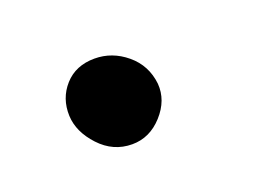

<svg xmlns="http://www.w3.org/2000/svg" viewBox="-40 -343 353 267"><g transform="rotate(-20 137.0 -209.0)"><path d="M121 -144Q93 -144 73 -165.5Q53 -187 52 -211Q51 -237 67.5 -255.5Q84 -274 112 -274Q138 -274 159 -256.5Q180 -239 183 -211Q185 -186 166 -165Q147 -144 121 -144Z"/></g></svg>

Font: Edu NSW ACT Foundation
Style: Bold
Weight: 700
Version: Version 1.003